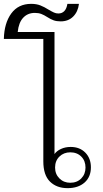

<svg xmlns="http://www.w3.org/2000/svg" viewBox="-92 -967 534 997"><path d="M133 -129V-765H-72Q-70 -847 -33.5 -897Q3 -947 70 -947Q97 -947 117.5 -939Q138 -931 160 -917Q177 -907 188 -902Q199 -897 211 -897Q230 -897 242 -909.5Q254 -922 258 -947H318Q313 -906 288 -881Q263 -856 223 -856Q202 -856 186.5 -861.5Q171 -867 154 -878Q137 -889 122.5 -894.5Q108 -900 89 -900Q52 -900 28.5 -875Q5 -850 0 -801H191V-167Q202 -183 224.5 -193.5Q247 -204 275 -204Q322 -204 351 -174.5Q380 -145 380 -98Q380 -48 347 -19Q314 10 259 10Q202 10 167.5 -24Q133 -58 133 -129ZM352 -97Q352 -132 330 -154Q308 -176 273 -176Q239 -176 216.5 -154Q194 -132 194 -97Q194 -63 216.5 -40.5Q239 -18 273 -18Q308 -18 330 -40.5Q352 -63 352 -97Z"/></svg>

Font: Fahkwang ExtraLight
Style: Regular
Weight: 275
Designer: Suppakit Chalermlarp | Katatrad Co.,Ltd.
Foundry: Cadson Demak Co.,Ltd.
Version: Version 1.000; ttfautohint (v1.6)